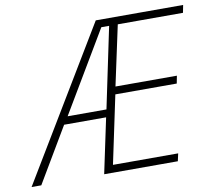

<svg xmlns="http://www.w3.org/2000/svg" viewBox="-129 -805 1002 896"><g transform="rotate(-10 372.0 -357.0)"><path d="M-50 0 380 -714H794L787 -678H478L417 -394H708L701 -358H410L342 -36H651L643 0H294L349 -260H150L-4 0ZM173 -296H357L437 -678H400Z"/></g></svg>

Font: Noto Sans Disp ExtLt
Style: Italic
Weight: 200
Italic angle: -12°
Designer: Monotype Design Team
Foundry: Monotype Imaging Inc.
Version: Version 2.000;GOOG;noto-source:20170915:90ef993387c0